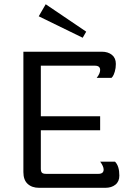

<svg xmlns="http://www.w3.org/2000/svg" viewBox="-20 -897 640 917"><path d="M165 -819.2 198.3 -876.7 391.7 -745.8 375 -716.7ZM166.7 0Q132.5 0 112.1 -18.8Q91.7 -37.5 91.7 -75V-650H466.7Q495.8 -650 514.6 -635Q533.3 -620 533.3 -591.7Q533.3 -571.7 528.3 -555Q523.3 -538.3 518.3 -531.7L512.5 -525H441.7Q458.3 -545.8 458.3 -562.5Q458.3 -583.3 433.3 -583.3H175V-341.7H458.3V-275H175V-91.7Q175 -77.5 180.4 -72.1Q185.8 -66.7 200 -66.7H450Q475 -66.7 475 -87.5Q475 -95 470.8 -104.2Q466.7 -113.3 462.5 -119.2L458.3 -125H529.2Q550 -104.2 550 -58.3Q550 -30 531.2 -15Q512.5 0 483.3 0Z"/></svg>

Font: BoonBaan
Style: Regular
Weight: 400
Designer: Sungsit Sawaiwan
Foundry: FontUni
Version: Version 2.0